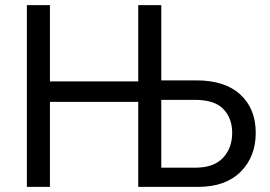

<svg xmlns="http://www.w3.org/2000/svg" viewBox="-20 -730 1054 750"><path d="M85 0V-710H175V-412H520V-710H610V-416H748Q859 -416 919 -360.5Q979 -305 979 -211Q979 -118 920 -59Q861 0 754 0H520V-332H175V0ZM610 -75H743Q815 -75 851 -113.5Q887 -152 887 -211Q887 -268 852.5 -304Q818 -340 741 -340H610Z"/></svg>

Font: Raleway-v4020 Medium
Style: Regular
Weight: 500
Designer: Matt McInerney, Pablo Impallari, Rodrigo Fuenzalida
Foundry: Matt McInerney, Pablo Impallari, Rodrigo Fuenzalida
Version: Version 4.020;PS 004.020;hotconv 1.0.88;makeotf.lib2.5.64775